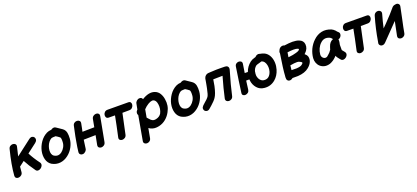

<svg xmlns="http://www.w3.org/2000/svg" viewBox="51 -1710 6632 3051"><g transform="rotate(-20 3366.5 -184.0)"><path d="M378 -20Q394 2 418.5 1Q443 0 464.5 -16Q486 -32 495 -56Q504 -80 490 -104Q409 -212 363 -305L520 -425Q547 -446 551 -470Q555 -494 542.5 -512.5Q530 -531 506.5 -534.5Q483 -538 455 -517L194 -317Q208 -385 229 -466Q237 -496 222 -512.5Q207 -529 182.5 -530.5Q158 -532 135.5 -518Q113 -504 106 -472Q44 -229 31 -51Q30 -21 48 -8.5Q66 4 91 1Q116 -2 136.5 -20Q157 -38 159 -69Q162 -112 167 -155L252 -220Q300 -128 378 -20Z M650 -28Q719 11 791 3Q863 -5 926 -54Q985 -99 1021 -167Q1057 -235 1062 -305Q1066 -364 1058 -401Q1051 -438 1026 -465Q1011 -480 975 -503Q934 -529 913 -545Q897 -557 875 -554Q853 -551 834 -536Q787 -533 753 -516Q683 -480 637 -413Q591 -346 575 -272Q559 -197 577 -130Q595 -63 650 -28ZM732 -136Q710 -149 700.5 -176.5Q691 -204 693.5 -237.5Q696 -271 708.5 -305.5Q721 -340 742.5 -367.5Q764 -395 792 -410Q798 -413 816 -414Q822 -415 832 -415H843Q854 -415 862 -416L894 -396Q918 -380 926 -372Q941 -357 937 -288Q935 -245 913.5 -206.5Q892 -168 861 -144Q798 -95 732 -136Z M1221 -23Q1242 -43 1244 -69Q1251 -135 1264 -211Q1356 -214 1466 -215Q1449 -131 1436 -61Q1430 -31 1446 -15.5Q1462 0 1486.5 0Q1511 0 1533 -15.5Q1555 -31 1561 -63Q1581 -163 1638 -472Q1644 -502 1628 -517Q1612 -532 1587.5 -531.5Q1563 -531 1541 -515.5Q1519 -500 1513 -468L1489 -339Q1381 -339 1288 -336L1301 -396Q1311 -443 1315 -468Q1321 -497 1305 -512.5Q1289 -528 1264 -529Q1239 -530 1217.5 -514.5Q1196 -499 1191 -466Q1187 -450 1175 -391Q1163 -332 1157 -305L1143 -227Q1133 -176 1127.5 -135.5Q1122 -95 1117 -55Q1115 -27 1132 -12.5Q1149 2 1174 0Q1199 -2 1221 -23Z M1915 -60Q1957 -248 1988 -402Q2087 -402 2104 -403Q2135 -403 2154 -422Q2173 -441 2178 -466Q2183 -491 2171 -509.5Q2159 -528 2129 -527Q2074 -527 1786 -529Q1753 -530 1733.5 -511.5Q1714 -493 1710 -468Q1706 -443 1717.5 -424Q1729 -405 1758 -405Q1783 -404 1863 -404Q1834 -251 1792 -62Q1784 -32 1799 -16Q1814 0 1839 0.5Q1864 1 1886.5 -14Q1909 -29 1915 -60Z M2139 127Q2133 156 2149.5 171.5Q2166 187 2190.5 187Q2215 187 2236.5 171Q2258 155 2263 123Q2277 51 2292 -34Q2308 -22 2323 -15Q2383 14 2463 -4Q2531 -20 2582.5 -63.5Q2634 -107 2664 -165Q2718 -261 2698 -374Q2690 -430 2662 -475Q2635 -519 2585 -537Q2493 -571 2370 -494Q2358 -528 2321 -527Q2295 -527 2273 -508Q2251 -489 2247 -463L2229 -370L2225 -366Q2206 -347 2202.5 -323Q2199 -299 2212 -282Q2161 2 2139 127ZM2459 -126Q2421 -117 2397 -129Q2383 -136 2373 -144.5Q2363 -153 2348 -171L2323 -199L2347 -331Q2369 -355 2385 -367Q2473 -436 2520 -419Q2561 -404 2571 -333Q2582 -255 2546 -184Q2517 -139 2459 -126Z M2839 -28Q2908 11 2980 3Q3052 -5 3115 -54Q3174 -99 3210 -167Q3246 -235 3251 -305Q3255 -364 3247 -401Q3240 -438 3215 -465Q3200 -480 3164 -503Q3123 -529 3102 -545Q3086 -557 3064 -554Q3042 -551 3023 -536Q2976 -533 2942 -516Q2872 -480 2826 -413Q2780 -346 2764 -272Q2748 -197 2766 -130Q2784 -63 2839 -28ZM2921 -136Q2899 -149 2889.5 -176.5Q2880 -204 2882.5 -237.5Q2885 -271 2897.5 -305.5Q2910 -340 2931.5 -367.5Q2953 -395 2981 -410Q2987 -413 3005 -414Q3011 -415 3021 -415H3032Q3043 -415 3051 -416L3083 -396Q3107 -380 3115 -372Q3130 -357 3126 -288Q3124 -245 3102.5 -206.5Q3081 -168 3050 -144Q2987 -95 2921 -136Z M3317 5Q3331 -7 3356 -29Q3381 -51 3405.5 -76.5Q3430 -102 3443 -122Q3480 -174 3508 -302Q3516 -339 3526 -408Q3583 -411 3684 -411Q3627 -214 3594 -61Q3588 -32 3604 -16Q3620 0 3644.5 0.5Q3669 1 3690.5 -14Q3712 -29 3718 -61Q3751 -216 3825 -466Q3832 -491 3819.5 -511Q3807 -531 3782 -533H3781Q3773 -535 3765 -535Q3729 -535 3698 -536Q3666 -536 3652 -536H3626Q3621 -536 3603 -535Q3585 -534 3562 -533Q3539 -532 3518 -531Q3497 -530 3486 -529Q3462 -528 3442 -511.5Q3422 -495 3415 -472Q3413 -466 3411 -459Q3410 -453 3407 -434.5Q3404 -416 3399.5 -391.5Q3395 -367 3390.5 -343Q3386 -319 3382 -301Q3363 -205 3343 -176Q3332 -160 3318 -147Q3304 -134 3281 -114L3236 -73Q3212 -49 3212 -25Q3212 -1 3228 14.5Q3244 30 3268.5 29.5Q3293 29 3317 5Z M4243 -2Q4347 10 4428 -57Q4496 -114 4524 -208Q4541 -264 4539 -321Q4537 -378 4515.5 -426Q4494 -474 4453 -503Q4432 -518 4396 -528L4382 -531Q4374 -532 4368 -534L4354 -538Q4335 -545 4314 -537.5Q4293 -530 4278 -512Q4269 -509 4262 -507Q4215 -495 4184 -471Q4112 -415 4083 -330L4030 -331Q4040 -400 4053 -478Q4057 -506 4041 -520Q4025 -534 4001 -534Q3977 -534 3957 -519Q3937 -504 3933 -473Q3915 -366 3903 -274V-273Q3901 -267 3901 -262Q3885 -157 3872 -53Q3868 -25 3884.5 -12Q3901 1 3925 -1Q3949 -3 3968.5 -19Q3988 -35 3992 -65L4011 -211H4065Q4066 -206 4066 -200Q4066 -194 4067 -189Q4076 -116 4122 -63Q4168 -9 4243 -2ZM4281 -120Q4245 -123 4219.5 -152.5Q4194 -182 4187 -229Q4186 -244 4187 -260L4188 -268Q4192 -280 4190 -290Q4202 -349 4246 -383Q4252 -388 4273 -394Q4279 -395 4289 -398Q4299 -401 4300 -401Q4320 -407 4335 -412L4339 -414L4343 -413Q4362 -408 4369 -402Q4390 -387 4402.5 -357.5Q4415 -328 4417 -291.5Q4419 -255 4408 -218Q4392 -167 4360.5 -141Q4329 -115 4281 -120Z M4678 23Q4699 19 4717 3H4727Q4773 5 4810 3Q4929 -4 4996 -60Q5044 -99 5062 -143Q5081 -187 5069 -232Q5057 -264 5026 -289L5037 -297Q5101 -357 5093 -433Q5086 -496 5020 -521Q4978 -538 4912 -539Q4854 -539 4772 -527Q4758 -535 4741 -534Q4718 -533 4698.5 -518Q4679 -503 4672 -480Q4664 -466 4662 -450Q4663 -446 4663 -443Q4663 -440 4664 -436Q4623 -180 4617 -64V-62Q4613 -49 4616 -37V-25Q4616 -1 4634 13.5Q4652 28 4678 23ZM4830 -119Q4801 -118 4759 -120H4745Q4748 -157 4753 -198Q4794 -205 4821 -208Q4879 -214 4902 -205Q4942 -190 4948 -172Q4949 -164 4925 -145Q4901 -123 4830 -119ZM4769 -329Q4775 -358 4782 -408Q4842 -416 4885 -416Q4931 -416 4954 -406Q4969 -401 4968 -396Q4968 -385 4963 -380Q4947 -365 4907 -354Q4854 -337 4769 -329Z M5352 -6Q5376 -14 5398 -28L5419 -41Q5429 -48 5439 -57L5456 -72L5470 -86Q5479 -95 5480 -97V-94Q5486 -76 5503 -54L5536 -13Q5549 4 5568 5.5Q5587 7 5605.5 -2Q5624 -11 5637.5 -27.5Q5651 -44 5653.5 -63Q5656 -82 5642 -100L5608 -142Q5605 -145 5604 -148Q5604 -150 5604 -153.5Q5604 -157 5604 -163Q5605 -203 5604 -234Q5604 -239 5607.5 -253.5Q5611 -268 5612 -276Q5617 -305 5613 -323L5612 -324Q5633 -330 5648 -345Q5667 -365 5669 -390.5Q5671 -416 5654 -431Q5648 -436 5642 -442L5629 -456Q5623 -463 5620 -468Q5591 -498 5563 -510Q5478 -545 5401.5 -528.5Q5325 -512 5263 -452Q5207 -400 5172 -327Q5139 -255 5133 -181Q5130 -138 5144.5 -100Q5159 -62 5188.5 -36Q5218 -10 5259.5 -0.5Q5301 9 5352 -6ZM5336 -122Q5317 -116 5298.5 -124.5Q5280 -133 5268 -152Q5256 -171 5258 -196Q5262 -247 5284 -294.5Q5306 -342 5340 -372Q5406 -435 5492 -396Q5504 -391 5520 -374L5533 -358Q5528 -357 5524 -355Q5470 -331 5448 -262Q5444 -253 5439.5 -237Q5435 -221 5434 -217Q5415 -188 5407 -180L5390 -163Q5383 -157 5369.5 -144.5Q5356 -132 5354 -131Q5350 -128 5345.5 -125.5Q5341 -123 5336 -122Z M5946 -60Q5988 -248 6019 -402Q6118 -402 6135 -403Q6166 -403 6185 -422Q6204 -441 6209 -466Q6214 -491 6202 -509.5Q6190 -528 6160 -527Q6105 -527 5817 -529Q5784 -530 5764.5 -511.5Q5745 -493 5741 -468Q5737 -443 5748.5 -424Q5760 -405 5789 -405Q5814 -404 5894 -404Q5865 -251 5823 -62Q5815 -32 5830 -16Q5845 0 5870 0.5Q5895 1 5917.5 -14Q5940 -29 5946 -60Z M6204 -9Q6222 6 6248.5 1.5Q6275 -3 6294 -25Q6308 -40 6489 -226L6554 -293Q6519 -133 6506 -58Q6501 -29 6517.5 -14Q6534 1 6559 0.5Q6584 0 6605 -16Q6626 -32 6631 -64Q6644 -141 6673 -272Q6705 -415 6716 -479Q6722 -505 6706.5 -522.5Q6691 -540 6665 -539Q6654 -539 6642 -535Q6612 -531 6591 -505Q6526 -425 6406 -302L6347 -243Q6370 -350 6404 -467Q6412 -496 6398 -513.5Q6384 -531 6360 -534Q6336 -537 6313.5 -523Q6291 -509 6282 -477Q6225 -283 6191 -75L6190 -69Q6177 -31 6204 -9Z"/></g></svg>

Font: Balsamiq Sans
Style: Bold Italic
Weight: 700
Italic angle: -12°
Designer: Michael Angeles
Foundry: Balsamiq SRL
Version: Version 1.020; ttfautohint (v1.8.4.7-5d5b);gftools[0.9.26]